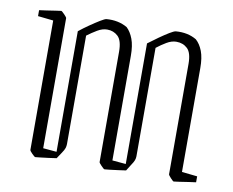

<svg xmlns="http://www.w3.org/2000/svg" viewBox="-70 -695 964 795"><g transform="rotate(10 411.5 -297.5)"><path d="M391 -16V-480Q391 -527 372.5 -544.5Q354 -562 327 -562Q307 -562 286 -549.5Q265 -537 245 -522V-66Q245 -58 242.5 -49.5Q240 -41 229 -25L213 -1Q201 1 181 3.5Q161 6 144 8Q127 10 125 10Q122 10 111 -1Q100 -12 100 -16V-560L35 -567V-592Q44 -593 64.5 -596Q85 -599 104 -602Q123 -605 126 -605Q129 -605 140 -593.5Q151 -582 151 -579V-32L208 -27V-534Q228 -550 250.5 -565.5Q273 -581 291 -592Q309 -603 316 -604Q366 -608 404 -586Q421 -570 431.5 -542.5Q442 -515 442 -472V-32L499 -27V-534Q520 -550 542 -565.5Q564 -581 582 -592Q600 -603 608 -604Q658 -608 695 -586Q713 -570 723.5 -542.5Q734 -515 734 -472V-35L799 -28V-3Q790 -2 769.5 1Q749 4 730 7Q711 10 707 10Q704 10 693.5 -1.5Q683 -13 683 -16V-480Q683 -527 664.5 -544.5Q646 -562 618 -562Q598 -562 577 -549.5Q556 -537 537 -522V-66Q537 -58 534 -49.5Q531 -41 520 -25L505 -1Q492 1 472.5 3.5Q453 6 436.5 8Q420 10 416 10Q413 10 402 -1.5Q391 -13 391 -16Z"/></g></svg>

Font: Grenze Gotisch ExtraLight
Style: Regular
Weight: 200
Designer: Renata Polastri
Foundry: Omnibus-Type
Version: Version 1.001